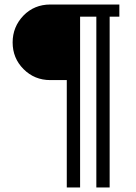

<svg xmlns="http://www.w3.org/2000/svg" viewBox="-20 -690 605 851"><path d="M509 -616H466V141H407V-616H335V141H276V-335H203Q133 -335 84.5 -383.5Q36 -432 36 -502Q36 -571 84 -621Q132 -670 203 -670H509Z"/></svg>

Font: Questrial
Style: Regular
Weight: 400
Designer: Joe Prince
Foundry: Joe Prince
Version: Version 1.002